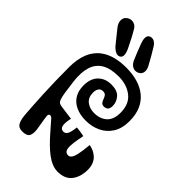

<svg xmlns="http://www.w3.org/2000/svg" viewBox="-293 -1054 1188 1188"><g transform="rotate(45 301.0 -460.0)"><path d="M73 -64Q67 -137.5 62 -241.8Q57 -346 57 -469Q57 -503.5 62 -533.2Q67 -563 77 -588Q79.5 -594 82.2 -600Q85 -606 88 -611.5Q91 -616.5 93.8 -621Q96.5 -625.5 100 -630Q104.5 -637 110 -643Q115.5 -649 121 -654.5Q125.5 -659 130.5 -663.5Q135.5 -668 141 -671.5Q146.5 -675.5 152.5 -679.2Q158.5 -683 165 -686.5Q194.5 -702 230.8 -709.5Q267 -717 311 -717Q364.5 -717 409.8 -703.8Q455 -690.5 488.2 -663.5Q521.5 -636.5 539.8 -595Q558 -553.5 558 -497Q558 -432.5 531.2 -390.5Q504.5 -348.5 460.5 -327.8Q416.5 -307 365 -307Q313 -307 276 -324.2Q239 -341.5 219.5 -373.8Q200 -406 200 -451Q200 -512.5 233 -545.2Q266 -578 319 -578Q371 -578 394.5 -551Q418 -524 418 -490Q418 -467 408.2 -457.5Q398.5 -448 382 -448Q365.5 -448 358.5 -457.8Q351.5 -467.5 347.2 -480Q343 -492.5 335.8 -502.2Q328.5 -512 311 -512Q291.5 -512 282.2 -498Q273 -484 273 -462Q273 -419.5 300.2 -398.2Q327.5 -377 367 -377Q418 -377 450 -405.5Q482 -434 482 -494Q482 -570 434.2 -607.5Q386.5 -645 315 -645Q244 -645 202.5 -620Q161 -595 146 -546.5Q131 -498 139 -428Q146 -370.5 151.2 -337.8Q156.5 -305 162.2 -290Q168 -275 175.8 -270.5Q183.5 -266 195 -264Q219 -260.5 243.5 -257.2Q268 -254 291 -251Q280.5 -202.5 286.5 -181.8Q292.5 -161 314 -161Q330.5 -161 340.2 -177.2Q350 -193.5 355 -239Q372.5 -237.5 389.2 -234.8Q406 -232 421 -229Q403 -144.5 406.8 -111.2Q410.5 -78 439 -78Q450.5 -78 459.8 -89Q469 -100 476 -130.2Q483 -160.5 488 -218Q516 -212.5 535 -201.2Q554 -190 566 -174.8Q578 -159.5 583.2 -141.5Q588.5 -123.5 588.5 -104Q588.5 -39 557.8 0.2Q527 39.5 464.5 39.5Q438.5 39.5 413.8 29.2Q389 19 364 0.2Q339 -18.5 313.5 -43.8Q288 -69 261.2 -99.8Q234.5 -130.5 205 -164Q192.5 -178.5 182 -175Q171.5 -171.5 173 -157Q176 -131 180.8 -105.5Q185.5 -80 189 -55Q193.5 -17.5 182 0.2Q170.5 18 133 18Q101 18 89 -2.8Q77 -23.5 73 -64ZM115 -14Q104 -13.5 98 -22Q92 -30.5 92 -40Q92 -49 97 -56.2Q102 -63.5 113 -64ZM102 -99Q91.5 -99 86.2 -107.8Q81 -116.5 81 -126Q81 -137.5 87 -146.8Q93 -156 105 -156ZM522 -27Q509.5 -27 502.2 -34Q495 -41 495 -52Q495 -69.5 502.2 -77.2Q509.5 -85 520 -85Q537.5 -85 545.2 -77.8Q553 -70.5 553 -60Q553 -44.5 544.8 -35.8Q536.5 -27 522 -27ZM218 -733.5Q206 -733.5 193.2 -741.5Q180.5 -749.5 169 -762Q150.5 -784 131 -809Q111.5 -834 95 -854Q77.5 -876.5 77.5 -899.5Q77.5 -921.5 93.5 -934.5Q109.5 -947.5 128.5 -947.5Q141.5 -947.5 154 -940.2Q166.5 -933 175 -918Q189.5 -894 204 -866.2Q218.5 -838.5 232 -810Q239 -796 242.5 -784Q246 -772 246 -762.5Q246 -748.5 237.8 -741Q229.5 -733.5 218 -733.5ZM363 -742Q347.5 -742 333.5 -752.2Q319.5 -762.5 310 -784Q302 -803.5 291.2 -829.5Q280.5 -855.5 270 -884Q265.5 -895.5 263 -906.2Q260.5 -917 260.5 -926Q260.5 -943 269.5 -951Q278.5 -959 292 -959Q305.5 -959 317.5 -950.2Q329.5 -941.5 338 -926Q353 -902 368.5 -875.2Q384 -848.5 399 -820Q403.5 -811.5 406 -802.8Q408.5 -794 408.5 -785.5Q408.5 -765 394.5 -753.5Q380.5 -742 363 -742Z"/></g></svg>

Font: Kablammo
Style: Regular
Weight: 400
Designer: Travis Kochel, Lizy Gershenzon, Daria Petrova, Ethan Cohen
Foundry: Vectro Type Foundry
Version: Version 1.002